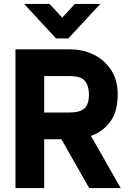

<svg xmlns="http://www.w3.org/2000/svg" viewBox="-20 -949 663 969"><path d="M263 -755 102 -929H230L294 -860L358 -929H486L325 -755ZM58 -700H332Q399 -700 453.5 -673Q508 -646 541 -595.5Q574 -545 574 -473Q574 -386 536.5 -335Q499 -284 439 -263L589 0H430L290 -246H203V0H58ZM332 -565H203V-381H332Q387 -382 408 -403.5Q429 -425 429 -473Q429 -514 409.5 -539.5Q390 -565 332 -565Z"/></svg>

Font: Haskoy ExtraBold
Style: Regular
Weight: 800
Designer: Ertekin Erdin
Foundry: Ertekin Erdin
Version: Version 2.000; ttfautohint (v1.8.4.7-5d5b)